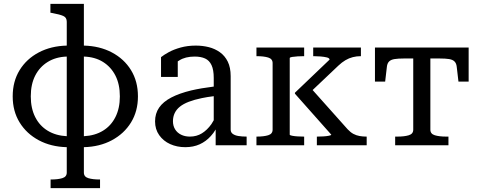

<svg xmlns="http://www.w3.org/2000/svg" viewBox="-20 -755 2496 998"><path d="M416 -735V-518Q498 -516 561.5 -482.5Q625 -449 661 -390.5Q697 -332 697 -254Q697 -177 661 -118.5Q625 -60 561.5 -26Q498 8 416 10V142Q416 164 439 171Q462 178 498 178H500V223H243V178H245Q281 178 304 171Q327 164 327 142V10Q245 8 181.5 -26Q118 -60 82 -118.5Q46 -177 46 -254Q46 -332 82 -390.5Q118 -449 181.5 -482.5Q245 -516 327 -518V-642Q327 -664 309 -672Q291 -680 253 -687L242 -689V-735ZM516 -76Q557 -101 580 -146.5Q603 -192 603 -254Q603 -317 580 -362Q557 -407 515.5 -433Q474 -459 416 -461V-47Q474 -50 516 -76ZM228 -433Q186 -407 163 -362Q140 -317 140 -254Q140 -192 163 -146.5Q186 -101 228 -75.5Q270 -50 327 -47V-461Q270 -459 228 -433Z M1101 0V-82Q1090 -63 1076 -48Q1051 -20 1018 -5Q985 10 943 10Q900 10 864.5 -6Q829 -22 807.5 -52.5Q786 -83 786 -124Q786 -165 807 -195.5Q828 -226 870 -248Q912 -270 974 -285Q1026 -297 1091 -305V-350Q1091 -392 1079.5 -416.5Q1068 -441 1046 -451Q1024 -461 992 -461Q943 -461 912 -441Q908 -439 904 -436V-355H817V-458Q832 -470 857.5 -484Q883 -498 919 -508Q955 -518 998 -518Q1033 -518 1065 -510Q1097 -502 1123 -483.5Q1149 -465 1164 -434.5Q1179 -404 1179 -359V-81Q1179 -67 1190 -59Q1201 -51 1219.5 -48Q1238 -45 1262 -45V0ZM1091 -255Q1057 -251 1029 -245Q990 -237 961.5 -226Q933 -215 915 -200.5Q897 -186 888 -167Q879 -148 879 -125Q879 -101 890 -83Q901 -65 921 -55Q941 -45 967 -45Q1002 -45 1029.5 -62Q1057 -79 1079 -110Q1085 -119 1091 -130Z M1886 0H1627V-45H1630Q1644 -45 1661 -46Q1678 -47 1690 -49.5Q1702 -52 1702 -55L1513 -268V-273L1693 -445Q1693 -453 1679 -456.5Q1665 -460 1646 -461.5Q1627 -463 1612 -463H1608V-508H1856V-463H1854Q1834 -463 1814 -458Q1794 -453 1775.5 -442Q1757 -431 1739 -414L1605 -287L1787 -83Q1802 -67 1817 -59Q1832 -51 1849 -48Q1866 -45 1884 -45H1886ZM1397 -81V-427Q1397 -449 1374 -456Q1351 -463 1315 -463H1313V-508H1561V-463H1558Q1544 -463 1527 -462Q1510 -461 1498 -459Q1486 -457 1486 -453V-55Q1486 -52 1498 -49.5Q1510 -47 1527 -46Q1544 -45 1558 -45H1561V0H1313V-45H1315Q1351 -45 1374 -52Q1397 -59 1397 -81Z M2217 -81Q2217 -59 2240 -52Q2263 -45 2299 -45H2311V0H2034V-45H2046Q2082 -45 2105 -52Q2128 -59 2128 -81V-451H2080Q2050 -451 2031 -448Q2012 -445 2002.5 -435.5Q1993 -426 1991 -408L1982 -331H1929V-508H2416V-331H2363L2354 -408Q2352 -426 2342.5 -435.5Q2333 -445 2314.5 -448Q2296 -451 2265 -451H2217Z"/></svg>

Font: Roboto Serif 20pt
Style: Regular
Weight: 400
Designer: Greg Gazdowicz
Foundry: Commercial Type
Version: Version 1.008